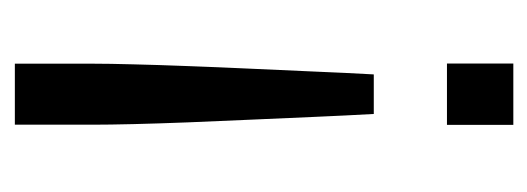

<svg xmlns="http://www.w3.org/2000/svg" viewBox="-252 -476 728 265"><g transform="rotate(-90 112.5 -344.0)"><path d="M87.2 -192.6Q85.1 -230 83.2 -273.9Q81.3 -317.8 79.3 -362.9Q77.2 -408 75.6 -449.4Q74 -490.9 73.2 -524.6Q72.4 -558.3 72.4 -579.6V-688H156.6V-579.6Q156.6 -558.3 155.7 -524.6Q154.9 -490.9 153.3 -449.4Q151.8 -408 149.7 -362.9Q147.6 -317.8 145.7 -273.9Q143.9 -230 141.8 -192.6ZM72.2 0V-91.6H156.8V0Z"/></g></svg>

Font: Saira Thin SemiCondensed
Style: Regular
Weight: 100
Width: 4
Version: Version 1.101